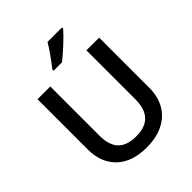

<svg xmlns="http://www.w3.org/2000/svg" viewBox="-252 -1084 1247 1247"><g transform="rotate(-45 371.0 -460.5)"><path d="M653.8 -713.9V-252Q653.8 -172.9 619.9 -113.5Q585.9 -54.2 521.7 -22.2Q457.5 9.8 368.2 9.8Q235.4 9.8 161.6 -60.5Q87.9 -130.9 87.9 -253.9V-713.9H205.1V-262.2Q205.1 -173.8 246.1 -131.8Q287.1 -89.8 372.1 -89.8Q537.1 -89.8 537.1 -263.2V-713.9ZM293 -771V-783.2Q320.8 -817.4 350.3 -859.4Q379.9 -901.4 397 -931.2H530.3V-920.9Q504.9 -891.1 454.3 -844Q403.8 -796.9 369.1 -771Z"/></g></svg>

Font: JBL Sans
Style: Semibold
Weight: 600
Version: Version 1.10